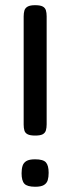

<svg xmlns="http://www.w3.org/2000/svg" viewBox="-20 -709 271 740"><path d="M115.8 -186.5Q96.2 -186.5 86.6 -191.4Q77 -196.2 74.1 -205.8Q71.2 -215.2 71.2 -228.5V-645.8Q71.2 -659 74.1 -668.6Q77 -678.2 86.6 -683.6Q96.2 -689 115.2 -689Q135 -689 144.5 -684Q154 -679 156.9 -669.2Q159.8 -659.5 159.8 -646.2V-229.8Q159.8 -216.5 156.9 -206.6Q154 -196.8 144.8 -191.6Q135.5 -186.5 115.8 -186.5ZM115.8 10.8Q84.8 10.8 74 -0.9Q63.2 -12.5 63.2 -41.2Q63.2 -58 67 -69.9Q70.8 -81.8 81.8 -88.4Q92.8 -95 115.2 -95Q146.5 -95 157 -83.1Q167.5 -71.2 167.5 -43Q167.5 -26.2 163.9 -14.4Q160.2 -2.5 149.2 4.1Q138.2 10.8 115.8 10.8Z"/></svg>

Font: Fredoka Light
Style: Regular
Weight: 300
Designer: Ben Nathan
Foundry: Milena B. Brandão, Ben Nathan
Version: Version 2.001